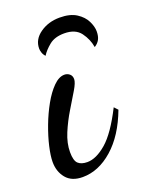

<svg xmlns="http://www.w3.org/2000/svg" viewBox="-120 -601 537 691"><g transform="rotate(-20 148.0 -255.0)"><path d="M77 29Q35 29 14 3.5Q-7 -22 -7 -59Q-7 -82 1 -117Q9 -152 23.5 -190.5Q38 -229 57 -263Q76 -297 97.5 -318.5Q119 -340 140 -340Q151 -340 159.5 -333Q168 -326 168 -313Q168 -300 152.5 -274Q137 -248 116 -213.5Q95 -179 79.5 -142Q64 -105 64 -71Q64 -38 76 -27Q88 -16 111 -16Q145 -16 184.5 -50Q224 -84 267 -169L280 -155Q247 -67 192.5 -19Q138 29 77 29ZM277 -396Q272 -427 252.5 -453.5Q233 -480 190 -480Q154 -480 132.5 -462.5Q111 -445 100 -427Q93 -434 90 -443Q87 -452 87 -459Q87 -494 119 -516.5Q151 -539 194 -539Q234 -539 258 -523.5Q282 -508 292.5 -486.5Q303 -465 303 -447Q303 -428 296.5 -416Q290 -404 277 -396Z"/></g></svg>

Font: Dancing Script SemiBold
Style: Regular
Weight: 600
Designer: Pablo Impallari
Foundry: Pablo Impallari
Version: Version 2.001